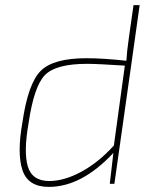

<svg xmlns="http://www.w3.org/2000/svg" viewBox="-20 -720 602 752"><path d="M496 -480 428 0H410L424 -121Q300 12 171 12Q90 12 68 -53.5Q46 -119 68 -242Q90 -393 139.5 -442.5Q189 -492 319 -492Q383 -492 475 -482Q477 -519 485 -574L503 -700H527ZM426 -150 469 -463Q360 -470 321 -470Q199 -470 156 -426Q113 -382 92 -238Q72 -125 89 -68Q106 -11 173 -11Q231 -11 298 -47Q365 -83 426 -150Z"/></svg>

Font: Exo 2.0 Thin
Style: Italic
Weight: 250
Italic angle: -8°
Designer: Natanael Gama
Version: Version 1.001;PS 001.001;hotconv 1.0.70;makeotf.lib2.5.58329